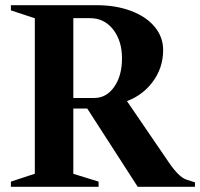

<svg xmlns="http://www.w3.org/2000/svg" viewBox="-20 -720 771 740"><path d="M22 -20 122.2 -53 114.2 -41.6V-658.4L122.2 -647L22 -680V-700H352Q426.4 -700 485 -678Q543.6 -656 576.2 -616.5Q608.8 -577 608.8 -527Q608.8 -456.8 566.2 -401.5Q523.6 -346.2 453.6 -325L459.2 -345.2L632 -92.2Q649.4 -66.6 666.2 -49.9Q683 -33.2 698.2 -27.8L731.4 -17.2V0H510.8L308.6 -313.6L327.2 -301.8H248.2L262.6 -315V-41.6L254.6 -52.6L360 -20V0H22ZM254.2 -342.4H343.6Q390.2 -342.4 420.2 -385.3Q450.2 -428.2 450.2 -495Q450.2 -563 415.9 -606.5Q381.6 -650 327.4 -650H254.2L262.6 -660.2V-334Z"/></svg>

Font: Wittgenstein
Style: Regular
Weight: 400
Designer: Jörg Drees
Foundry: Jörg Drees
Version: Version 1.003;Glyphs 3.1.2 (3151)